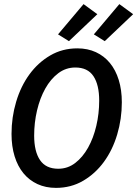

<svg xmlns="http://www.w3.org/2000/svg" viewBox="-20 -901 667 933"><path d="M252 12Q202 12 162 -6.5Q122 -25 94 -59Q66 -93 51 -141.5Q36 -190 36 -250Q36 -331 58.5 -406.5Q81 -482 123 -539.5Q165 -597 224 -631.5Q283 -666 356 -666Q406 -666 446 -647.5Q486 -629 514 -595Q542 -561 557 -512.5Q572 -464 572 -404Q572 -323 549.5 -247.5Q527 -172 485 -114.5Q443 -57 384 -22.5Q325 12 252 12ZM263 -81Q309 -81 345.5 -109Q382 -137 408 -183.5Q434 -230 448 -289.5Q462 -349 462 -412Q462 -489 434 -531Q406 -573 346 -573Q300 -573 263 -545Q226 -517 200 -470.5Q174 -424 160 -364.5Q146 -305 146 -242Q146 -165 174.5 -123Q203 -81 263 -81ZM315 -701 262 -734 386 -881 453 -832ZM489 -701 436 -734 560 -881 627 -832Z"/></svg>

Font: Source Code Pro Semibold
Style: Italic
Weight: 600
Italic angle: -11°
Monospace: yes
Designer: Paul D. Hunt, Teo Tuominen
Foundry: Adobe Systems Incorporated
Version: Version 1.050;PS 1.000;hotconv 16.6.51;makeotf.lib2.5.65220